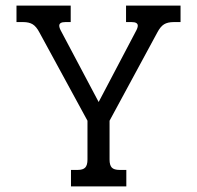

<svg xmlns="http://www.w3.org/2000/svg" viewBox="-20 -667 705 687"><path d="M234 -59H258Q277 -59 285 -67.5Q293 -76 293 -96V-235L121 -551Q110 -572 97 -580Q84 -588 63 -588H39V-647H233V-588H214Q192 -588 192 -575Q192 -567 200 -553L333 -302L465 -553Q473 -567 473 -575Q473 -588 451 -588H431V-647H626V-588H602Q580 -588 567 -580Q554 -572 543 -551L372 -235V-96Q372 -76 380 -67.5Q388 -59 408 -59H432V0H234Z"/></svg>

Font: Pridi Light
Style: Regular
Weight: 300
Version: Version 1.002